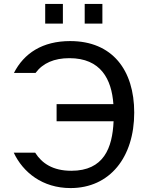

<svg xmlns="http://www.w3.org/2000/svg" viewBox="-20 -942 751 977"><path d="M268 -412V-325H558C552 -189 508 -73 343 -73C249 -73 193 -111 159 -165H50C97 -65 196 15 339 15C539 15 663 -142 663 -369C663 -585 552 -733 337 -733C196 -733 102 -671 51 -571H161C198 -621 256 -646 333 -646C493 -646 548 -539 557 -412ZM210 -822H300V-922H210ZM411 -822H501V-922H411Z"/></svg>

Font: Perun
Style: Regular
Weight: 400
Foundry: Copyright (c) Stefan Peev, Context Ltd, 2016
Version: Version 1.089